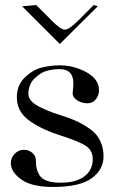

<svg xmlns="http://www.w3.org/2000/svg" viewBox="-20 -742 449 764"><path d="M68 -717 124 -722 185 -661Q221 -624 238 -624Q255 -624 292 -661L353 -722L369 -717L218 -567ZM374 -383Q374 -362 361 -346.5Q348 -331 328 -331Q306 -331 287.5 -342.5Q269 -354 269 -372Q269 -375 270.5 -387Q272 -399 272 -410Q272 -467 217 -467Q194 -467 169 -461Q144 -455 118.5 -431Q93 -407 93 -368Q93 -352 106 -338.5Q119 -325 146 -312.5Q173 -300 191 -293.5Q209 -287 241 -277Q270 -267 291 -257Q312 -247 338 -229Q364 -211 378 -183Q392 -155 392 -120Q392 -67 344.5 -32.5Q297 2 191 2Q106 2 64.5 -28Q23 -58 23 -93Q23 -114 38.5 -130Q54 -146 75 -146Q95 -146 109 -133.5Q123 -121 123 -102Q123 -85 125.5 -73Q128 -61 136.5 -46Q145 -31 166.5 -23Q188 -15 221 -15Q282 -15 315.5 -40Q349 -65 349 -109Q349 -142 324 -160Q299 -178 212 -206Q137 -231 92 -265.5Q47 -300 47 -355Q47 -403 78.5 -433.5Q110 -464 145.5 -473Q181 -482 218 -482Q274 -482 324 -454.5Q374 -427 374 -383Z"/></svg>

Font: kawoszeh
Style: Medium
Weight: 500
Version: Version 000.030